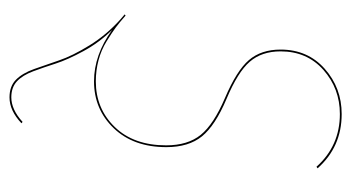

<svg xmlns="http://www.w3.org/2000/svg" viewBox="-192 -375 760 416"><g transform="rotate(90 188.0 -167.0)"><path d="M227.1 -527.3Q298.3 -527.3 344.7 -475.1L341.3 -472.7Q295.9 -523.4 227.1 -523.4Q171.9 -523.4 131.6 -487.8Q91.3 -452.1 91.3 -395Q91.3 -354 113.8 -328.1Q136.2 -302.2 194.3 -277.8Q252 -253.4 275.4 -224.6Q298.8 -195.8 298.8 -147.5Q298.8 -76.2 257.8 -33.4Q216.8 9.3 156.2 9.3Q99.1 9.3 44.9 -29.8Q72.3 -2 90.8 32.2Q109.4 66.4 117.7 92.3Q126 118.2 134.5 141.1Q143.1 164.1 156.2 176.3Q169.4 188.5 190.9 188.5Q217.3 188.5 244.1 164.1L247.1 166.5Q219.7 192.4 190.9 192.4Q167 192.4 152.8 178.5Q138.7 164.6 129.6 139.2Q120.6 113.8 110.8 85Q101.1 56.2 78.4 19.3Q55.7 -17.6 22 -47.9Q18.1 -51.3 11.2 -57.1L13.7 -59.1Q29.3 -45.4 39.8 -37.6Q50.3 -29.8 69.3 -18.1Q88.4 -6.3 110.4 -0.5Q132.3 5.4 156.2 5.4Q215.3 5.4 255.1 -35.6Q294.9 -76.7 294.9 -147Q294.9 -193.8 272.2 -221.9Q249.5 -250 192.4 -274.4Q132.8 -299.8 110.1 -326.4Q87.4 -353 87.4 -395Q87.4 -453.6 128.9 -490.5Q170.4 -527.3 227.1 -527.3Z"/></g></svg>

Font: Fira Sans Compressed Four
Style: Italic
Weight: 100
Width: 3
Italic angle: -8°
Designer: Carrois Corporate & Edenspiekermann AG
Foundry: Carrois Corporate GbR & Edenspiekermann AG
Version: Version 4.203;PS 004.203;hotconv 1.0.88;makeotf.lib2.5.64775